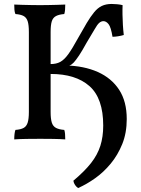

<svg xmlns="http://www.w3.org/2000/svg" viewBox="-20 -702 712 971"><path d="M375 249Q366 243 359.5 233.5Q353 224 351 212Q408 164 440.5 122.5Q473 81 487.5 35.5Q502 -10 502 -67Q502 -205 432.5 -266.5Q363 -328 236 -328V-378Q265 -378 285 -389Q305 -400 325 -427.5Q345 -455 374 -508Q399 -553 418.5 -585.5Q438 -618 456 -640Q474 -662 495 -672Q516 -682 545 -682Q557 -682 573 -680.5Q589 -679 600 -676Q599 -653 599.5 -627.5Q600 -602 601.5 -576Q603 -550 606 -525Q593 -521 577 -518.5Q561 -516 549 -516Q541 -565 529 -580Q517 -595 503 -595Q492 -595 482 -586.5Q472 -578 458.5 -554Q445 -530 418 -486Q395 -444 379.5 -421Q364 -398 353.5 -386.5Q343 -375 332 -371Q321 -367 305 -364L311 -371Q405 -369 474.5 -338Q544 -307 582.5 -248Q621 -189 621 -100Q621 -30 598.5 26Q576 82 540 125.5Q504 169 461 199.5Q418 230 375 249ZM52 3Q52 -12 53.5 -24.5Q55 -37 58 -45Q85 -47 99.5 -55Q114 -63 120 -82Q126 -101 126 -136V-540Q126 -576 120 -594.5Q114 -613 99.5 -621Q85 -629 58 -631Q54 -640 53 -652.5Q52 -665 52 -679Q71 -678 92.5 -677.5Q114 -677 137.5 -676.5Q161 -676 182 -676Q204 -676 226 -676.5Q248 -677 269 -677.5Q290 -678 310 -679Q310 -665 309 -652.5Q308 -640 305 -631Q279 -629 263.5 -621Q248 -613 242 -594.5Q236 -576 236 -540V-136Q236 -101 242 -82Q248 -63 263.5 -55Q279 -47 305 -45Q308 -37 309 -24.5Q310 -12 310 3Q282 1 249 0.5Q216 0 184 0Q151 0 115 0.5Q79 1 52 3Z"/></svg>

Font: Vollkorn Medium
Style: Regular
Weight: 500
Designer: Friedrich Althausen
Foundry: Friedrich Althausen
Version: Version 5.000